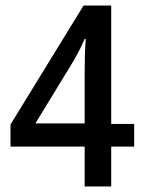

<svg xmlns="http://www.w3.org/2000/svg" viewBox="-20 -767 520 694"><path d="M465 -237H382V-93H286V-237H18V-317L282 -747H382V-319H465ZM286 -321V-508Q286 -538 287 -570.5Q288 -603 290 -626H286Q277 -605 265 -582Q253 -559 241 -539L108 -321Z"/></svg>

Font: Noto Sans Telugu UI Condensed Medium
Style: Regular
Weight: 500
Width: 3
Designer: Jelle Bosma - Monotype Design Team
Foundry: Monotype Imaging Inc.
Version: Version 2.006; ttfautohint (v1.8.4.7-5d5b)